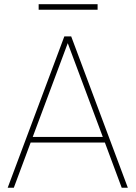

<svg xmlns="http://www.w3.org/2000/svg" viewBox="-20 -882 637 902"><path d="M551.8 0 472.7 -212.4H124L44.9 0H16.1L282.2 -710.9H314.5L580.6 0ZM133.8 -238.8H462.9L298.3 -679.2ZM438.5 -862.3V-836.4H161.6V-862.3Z"/></svg>

Font: Vazirmatn FD Thin
Style: Regular
Weight: 100
Designer: Saber Rastikerdar
Foundry: Saber Rastikerdar
Version: Version 33.003